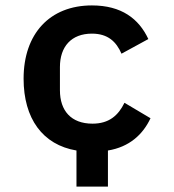

<svg xmlns="http://www.w3.org/2000/svg" viewBox="-20 -548 640 708"><path d="M262 140H378V7C457 -6 507 -52 535 -112L439 -169C416 -122 382 -92 321 -92C242 -92 201 -140 201 -215V-301C201 -376 243 -424 319 -424C378 -424 409 -394 428 -350L527 -404C492 -479 428 -528 319 -528C163 -528 67 -423 67 -258C67 -111 137 -14 262 7Z"/></svg>

Font: IBM Mono SemiBold
Style: Regular
Weight: 600
Monospace: yes
Designer: Mike Abbink, Paul van der Laan, Pieter van Rosmalen
Foundry: Bold Monday
Version: Version 2.3